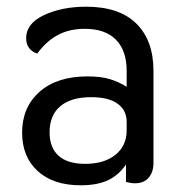

<svg xmlns="http://www.w3.org/2000/svg" viewBox="-20 -541 538 573"><path d="M46 -145Q46 -221 98 -267Q150 -313 241 -313Q281 -313 307.5 -305Q334 -297 358 -282V-330Q358 -390 326 -422.5Q294 -455 233 -455Q187 -455 152.5 -436.5Q118 -418 91 -381Q58 -393 58 -427Q58 -471 111.5 -496Q165 -521 237 -521Q336 -521 387 -470.5Q438 -420 438 -330V-55Q438 -27 423.5 -10.5Q409 6 383 6Q371 6 356 2V-50Q334 -18 302 -3Q270 12 221 12Q139 12 92.5 -30.5Q46 -73 46 -145ZM358 -152V-177Q358 -212 331 -231.5Q304 -251 252 -251Q192 -251 160 -224Q128 -197 128 -146Q128 -100 155 -76Q182 -52 234 -52Q291 -52 324.5 -79Q358 -106 358 -152Z"/></svg>

Font: Thasadith
Style: Bold
Weight: 700
Designer: Cadson Demak Co.,Ltd.
Foundry: Cadson Demak Co.,Ltd.
Version: Version 1.000; ttfautohint (v1.6)